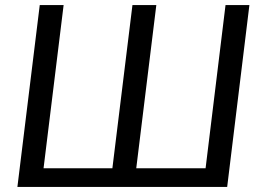

<svg xmlns="http://www.w3.org/2000/svg" viewBox="-20 -736 1038 756"><path d="M962 -716 874.5 0H48.5L136.5 -716H230.5L151.5 -73.5H422.5L501.5 -716H595.5L516.5 -73.5H789.5L868 -716Z"/></svg>

Font: Lato 2
Style: Italic
Weight: 400
Italic angle: -7°
Designer: Lukasz Dziedzic with Adam Twardoch and Botio Nikoltchev
Foundry: tyPoland Lukasz Dziedzic
Version: Version 2.015; 2015-08-06; http://www.latofonts.com/